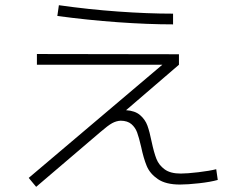

<svg xmlns="http://www.w3.org/2000/svg" viewBox="-20 -726 904 734"><path d="M89.8 -45.9 600.6 -478.5H121.1V-519.5L664.1 -518.6V-478.5L461.9 -304.7Q496.1 -302.7 515.6 -285.9Q535.2 -269 543.7 -245.4Q552.2 -221.7 559.6 -184.6Q568.4 -143.1 577.9 -118.9Q587.4 -94.7 609.4 -78.6Q631.3 -62.5 670.9 -62.5Q695.3 -62.5 738.5 -67.6Q781.7 -72.8 806.6 -79.1L812.5 -38.1Q784.7 -30.3 741 -25.4Q697.3 -20.5 668 -20.5Q613.8 -20.5 583.5 -41.3Q553.2 -62 541 -91.3Q528.8 -120.6 519.5 -165Q511.2 -200.7 504.2 -219.7Q497.1 -238.8 482.4 -251.5Q467.8 -264.2 441.4 -264.6Q424.3 -263.7 408.7 -255.1Q393.1 -246.6 364.3 -221.7L118.2 -11.7ZM199.2 -665 205.1 -706.1Q319.3 -689.9 431.4 -681.9Q543.5 -673.8 641.6 -673.8V-632.8Q544.9 -632.8 429.7 -641.1Q314.5 -649.4 199.2 -665Z"/></svg>

Font: Pretendard GOV ExtraLight
Style: Regular
Weight: 200
Designer: Base glyphs from Inter by Rasmus Andersson; Hangeul glyphs from Noto Sans CJK(Source Han Sans) by Jang Soo-young and Kan
Foundry: Kil Hyung-jin
Version: Version 1.309